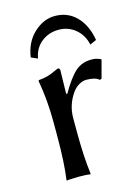

<svg xmlns="http://www.w3.org/2000/svg" viewBox="-102 -704 560 767"><g transform="rotate(-15 177.5 -321.0)"><path d="M168.9 -331.1Q203.6 -391.1 230.7 -415Q257.8 -439 296.9 -439Q303.7 -439 308.3 -438.5Q313 -438 314.9 -437.5Q316.9 -437 323 -435.1Q329.1 -433.1 333 -432.1L336.9 -428.2L316.9 -354L309.1 -352.1Q293.9 -366.2 256.8 -366.2Q242.2 -366.2 226.3 -357.2Q210.4 -348.1 199.2 -332Q167 -286.6 167 -231.9V-180.2Q167 -71.3 176.8 0L174.8 2.9Q161.1 0 127 0Q111.3 0 99.1 1Q86.9 1 82.5 2L78.1 2.9L77.1 0Q86.9 -67.9 86.9 -180.2V-234.9Q86.9 -328.1 71.8 -411.1L74.2 -414.1Q88.9 -415 101.8 -418Q114.7 -420.9 121.8 -423.6Q128.9 -426.3 140.9 -431.6Q152.8 -437 158.2 -439Q167 -439 167 -429.2L165 -334ZM309.1 -498Q300.8 -538.1 271.2 -563Q241.7 -587.9 201.2 -587.9Q160.6 -587.9 130.4 -564Q100.1 -540 92.8 -498L65.9 -509.8Q74.7 -571.3 114.5 -608.2Q154.3 -645 201.2 -645Q253.9 -645 289.6 -609.1Q325.2 -573.2 335.9 -509.8Z"/></g></svg>

Font: Linux Biolinum
Style: Regular
Weight: 400
Designer: Philipp H. Poll
Foundry: Philipp H. Poll
Version: Version 0.6.4